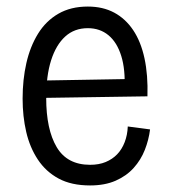

<svg xmlns="http://www.w3.org/2000/svg" viewBox="-20 -554 517 586"><path d="M255 12Q198 12 159 -9Q120 -30 95.5 -67Q71 -104 60 -151.5Q49 -199 49 -253Q49 -311 60.5 -361.5Q72 -412 96 -451Q120 -490 158 -512Q196 -534 248 -534Q294 -534 328.5 -515.5Q363 -497 386.5 -462Q410 -427 421 -376Q432 -325 430 -260L97 -255V-308L382 -313L360 -282Q363 -342 350 -383.5Q337 -425 311 -446.5Q285 -468 248 -468Q207 -468 179 -442.5Q151 -417 136 -370Q121 -323 121 -255Q121 -159 153 -105Q185 -51 255 -51Q282 -51 302.5 -59.5Q323 -68 337.5 -83Q352 -98 360.5 -120Q369 -142 370 -168L438 -159Q434 -127 422 -96.5Q410 -66 388 -41.5Q366 -17 333 -2.5Q300 12 255 12Z"/></svg>

Font: Bricolage Grotesque SemiCondensed Light
Style: Regular
Weight: 300
Width: 4
Designer: Mathieu Triay
Foundry: Atelier Triay
Version: Version 1.000;gftools[0.9.30]